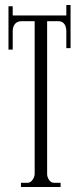

<svg xmlns="http://www.w3.org/2000/svg" viewBox="-20 -754 318 770"><path d="M214 -669C238 -669 246 -649 246 -628V-561H263V-734H246V-692H31V-729H14V-555H31V-629C31 -651 42 -669 66 -669H119V-56C119 -43 107 -21 92 -21H64V-4H223V-21H195C180 -21 169 -42 169 -55V-669Z"/></svg>

Font: Bigelow Rules
Style: Regular
Weight: 400
Designer: Astigmatic (AOETI)
Foundry: Astigmatic (AOETI)
Version: Version 1.000